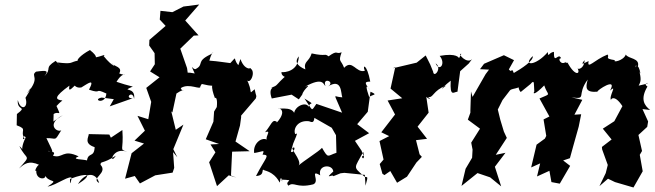

<svg xmlns="http://www.w3.org/2000/svg" viewBox="-20 -796 2905 852"><path d="M217 -257 218 -290C244 -308 257 -264 220 -350C235 -312 222 -324 257 -350C224 -354 218 -365 288 -416C280 -374 308 -419 331 -431C294 -455 300 -400 341 -408C370 -425 403 -452 375 -398C437 -377 394 -408 452 -381C448 -328 386 -354 431 -363L485 -356L467 -324L569 -360C529 -358 569 -400 575 -357C584 -416 512 -386 567 -411C580 -411 552 -414 497 -433C531 -489 552 -453 509 -470C526 -499 487 -501 474 -516C502 -498 481 -496 440 -547C457 -563 409 -534 389 -543C406 -532 420 -542 379 -574C333 -549 319 -527 326 -527C288 -520 307 -510 234 -519C270 -479 231 -521 227 -526C173 -492 213 -494 177 -458C196 -482 190 -485 140 -478C112 -457 164 -456 99 -380C130 -429 113 -392 93 -362C108 -317 72 -301 59 -352C54 -302 104 -327 55 -290L54 -240C106 -221 66 -219 89 -180C75 -172 86 -202 94 -186C58 -114 102 -117 66 -148C98 -81 122 -113 64 -48C88 -69 108 -86 155 -64C150 -70 128 -33 141 -38C139 7 197 2 177 -25C192 22 250 -7 191 32C231 26 297 -26 299 -3C300 -21 288 49 291 -2C370 -32 395 -23 326 21C355 -29 404 -36 420 16C380 -6 461 -27 426 -65C427 -83 433 -66 494 -105C462 -56 476 -148 545 -122C506 -136 530 -123 523 -219L472 -185L465 -199L374 -201C373 -186 351 -159 400 -143C398 -95 372 -122 366 -84C350 -90 291 -87 329 -102C258 -136 259 -91 215 -105C233 -130 198 -117 194 -127C228 -107 208 -134 186 -183C235 -184 219 -165 252 -218C234 -206 182 -245 259 -285Z M875 -423C878 -425 921 -407 952 -421C914 -440 915 -410 934 -360C938 -367 946 -357 942 -321L930 -301L927 -256L893 -178L952 -157L914 -155L936 -120L908 -76C920 -41 931 -5 943 30L995 -18L1029 -8L1005 -17L1010 -123L1088 -125L1025 -168L1045 -239L1050 -275V-283L1115 -359C1120 -376 1117 -363 1110 -400C1078 -374 1107 -384 1072 -449C1086 -405 1123 -486 1086 -494C1109 -498 1069 -472 1047 -534C1024 -472 1037 -494 1050 -495C1004 -533 1040 -555 1002 -516C958 -521 959 -523 909 -527C922 -577 938 -566 913 -554C848 -523 887 -510 849 -490C836 -483 820 -525 844 -470C778 -484 807 -453 813 -473L810 -494L780 -580L840 -638L861 -639L802 -705L864 -776L794 -767L745 -742L692 -748L689 -709L715 -681L643 -619L642 -594L666 -560L667 -511L646 -479L688 -453L629 -406L651 -344L638 -267L590 -282L623 -216L577 -172L619 -159L564 -116L535 -3L578 -15L601 18L669 -18L746 -30L753 -51L748 -121L767 -98L749 -134L794 -243L760 -220L740 -302L745 -297L763 -381C808 -412 793 -378 782 -405C820 -430 872 -393 869 -413Z M1584 -128 1555 -171 1618 -205 1565 -245 1612 -300 1624 -389C1658 -374 1637 -378 1618 -366C1606 -402 1598 -432 1624 -394C1594 -431 1599 -433 1623 -434C1608 -514 1586 -510 1599 -482C1560 -470 1544 -535 1507 -495C1493 -533 1480 -519 1496 -564C1468 -553 1481 -577 1438 -546C1418 -561 1431 -544 1363 -559C1351 -520 1326 -525 1335 -488C1296 -505 1287 -524 1306 -546C1304 -479 1243 -474 1229 -476C1227 -449 1278 -445 1255 -465C1197 -415 1217 -418 1183 -407C1204 -407 1167 -412 1186 -359L1274 -376L1306 -355L1321 -376C1328 -404 1368 -424 1333 -411C1417 -458 1415 -418 1424 -415C1409 -456 1473 -433 1433 -411C1499 -453 1492 -381 1499 -364C1451 -368 1471 -379 1469 -363L1498 -296L1384 -335C1359 -301 1372 -300 1331 -359C1385 -325 1354 -347 1349 -322C1340 -350 1263 -320 1290 -263C1298 -336 1216 -306 1216 -317C1262 -301 1194 -236 1209 -255C1188 -270 1185 -243 1156 -209C1192 -223 1146 -179 1170 -173C1144 -194 1101 -159 1108 -117C1147 -123 1156 -135 1145 -110C1181 -108 1159 -99 1116 -15C1161 -17 1135 -53 1154 -40C1206 -26 1217 11 1222 14C1226 -36 1238 30 1229 1C1298 4 1238 5 1260 28C1285 8 1294 41 1370 22C1402 9 1351 -47 1401 -18C1389 -66 1456 -69 1459 -35C1415 5 1458 -26 1459 -14L1491 -27L1508 -29L1599 -20L1602 28C1618 -27 1607 -2 1594 -15C1545 -58 1552 -47 1592 -122C1604 -70 1573 -106 1594 -104ZM1281 -159C1306 -218 1298 -201 1290 -201C1280 -223 1300 -264 1351 -258C1367 -251 1373 -253 1375 -273L1452 -229L1471 -196L1473 -118C1432 -105 1438 -90 1409 -140C1394 -123 1325 -81 1302 -59C1325 -73 1278 -125 1277 -139C1298 -152 1280 -110 1271 -124Z M2017 -538C2016 -539 2008 -562 1931 -548C1960 -514 1930 -475 1913 -515C1944 -494 1905 -447 1902 -478L1889 -510L1869 -550L1829 -518L1723 -493L1734 -498L1730 -480L1713 -403L1765 -360L1700 -350L1733 -288L1672 -209L1707 -192L1664 -170L1682 -88L1665 -68L1677 -25L1686 -19L1712 -37L1742 15L1786 -12L1828 -75L1852 -100L1842 -111L1826 -174L1875 -180L1833 -234L1882 -296L1869 -385C1846 -373 1910 -342 1879 -366C1903 -359 1900 -394 1959 -416C1915 -380 1962 -425 1980 -438C1976 -362 1994 -389 2010 -389L2022 -480L2060 -514L2075 -534C2052 -509 2007 -561 2027 -557Z M2334 -423C2354 -447 2348 -422 2351 -390C2343 -378 2353 -374 2395 -417C2411 -368 2431 -384 2374 -359L2418 -279L2392 -266L2404 -193L2398 -181L2361 -154L2337 -53L2377 -71L2363 -13L2418 -38L2427 12L2464 19L2510 -60L2479 -84L2509 -94L2523 -145L2548 -234L2559 -289L2529 -287L2564 -353L2516 -364C2588 -354 2536 -373 2588 -443C2577 -405 2579 -385 2631 -389C2628 -395 2722 -457 2687 -394C2722 -425 2679 -367 2692 -351C2687 -352 2704 -383 2742 -325L2706 -258L2655 -225L2694 -177L2651 -144L2652 -133L2677 -64L2668 -28L2640 30L2678 -3L2709 12L2791 36L2832 -36L2819 -109L2829 -126L2813 -197L2852 -233L2856 -257L2831 -312L2865 -308C2839 -328 2820 -356 2853 -412C2822 -432 2897 -433 2814 -416C2825 -436 2825 -446 2817 -482C2828 -440 2816 -527 2799 -497C2814 -532 2777 -522 2810 -499C2823 -540 2767 -534 2757 -554C2747 -526 2696 -517 2709 -529C2658 -537 2687 -541 2676 -554C2616 -530 2584 -485 2592 -525C2581 -521 2549 -499 2574 -529C2574 -495 2545 -482 2541 -496C2559 -468 2534 -453 2499 -517C2519 -520 2478 -513 2493 -523C2469 -501 2452 -540 2470 -537C2458 -567 2437 -505 2438 -566C2414 -563 2413 -537 2411 -565C2356 -501 2297 -503 2344 -547C2349 -527 2293 -491 2260 -472C2248 -502 2254 -468 2238 -488L2261 -529L2216 -551L2128 -513L2110 -489L2150 -487L2135 -467L2077 -366L2070 -390L2067 -296L2071 -306L2056 -265L2110 -225L2071 -163L2077 -132L2075 -96L2046 -47L2028 29L2099 -28L2155 -9L2204 31L2176 -56L2223 -118L2180 -109L2229 -184L2216 -212L2200 -265L2189 -310L2210 -352L2243 -395C2255 -408 2299 -396 2310 -445C2270 -453 2278 -395 2291 -388Z"/></svg>

Font: Asimov Aggro
Style: It
Weight: 500
Designer: Google
Version: Version 2.000980; 2014